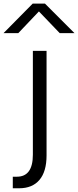

<svg xmlns="http://www.w3.org/2000/svg" viewBox="-82 -805 430 1055"><path d="M0 0ZM-11.7 166H10.7Q98.6 166 98.6 44.9V-525.4H173.8V48.8Q173.8 137.7 134.8 183.6Q95.7 229.5 23.4 229.5H-11.7ZM-62.5 -623 97.7 -785.2H165L327.1 -623H246.1L131.8 -742.2L18.6 -623Z"/></svg>

Font: Batunionen A1
Style: Regular
Weight: 400
Designer: HanYang I&C Co.,Ltd.
Foundry: HanYang I&C Co.,Ltd.
Version: Version 2.50; ttfautohint (v1.6)